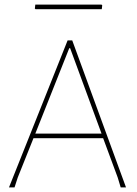

<svg xmlns="http://www.w3.org/2000/svg" viewBox="-20 -812 594 832"><path d="M420 -792 423 -789 421 -772H134L131 -775L133 -792ZM293 -637 526 0H503L490 -43L427 -213H125L57 -43L43 0H19L273 -637ZM280 -603 133 -233H420L284 -603Z"/></svg>

Font: Alegreya Sans SC Thin
Style: Regular
Weight: 100
Designer: Juan Pablo del Peral
Foundry: Huerta Tipografica
Version: Version 2.007